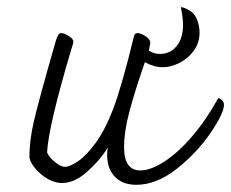

<svg xmlns="http://www.w3.org/2000/svg" viewBox="-20 -507 643 534"><path d="M603 -216Q603 -192 565 -136.5Q527 -81 471 -37Q415 7 359 7Q321 7 299.5 -15.5Q278 -38 278 -76Q278 -89 280 -97Q258 -61 222.5 -29.5Q187 2 153 2Q124 2 96 -21Q68 -44 62 -68Q61 -113 74.5 -171Q88 -229 136 -396Q142 -415 150 -415Q158 -415 171 -407Q184 -399 184 -391Q184 -387 181.5 -380Q179 -373 178 -369Q114 -153 111 -83Q116 -70 132.5 -56.5Q149 -43 161 -43Q174 -43 197 -58.5Q220 -74 246 -109.5Q272 -145 294 -202Q320 -271 352 -404Q354 -415 363 -415Q371 -415 384.5 -406.5Q398 -398 398 -387Q398 -386 394 -366Q408 -357 425 -357Q453 -357 471 -378.5Q489 -400 489 -438Q489 -457 483 -487Q490 -487 501.5 -481Q513 -475 519 -468Q526 -460 530.5 -445.5Q535 -431 535 -416Q535 -388 519 -366Q503 -344 479 -332Q455 -320 433 -320Q408 -320 383 -334L375 -311Q352 -243 338.5 -191Q325 -139 325 -98Q325 -33 370 -33Q399 -33 437 -57.5Q475 -82 514.5 -128Q554 -174 587 -234Q602 -230 603 -216Z"/></svg>

Font: Charmonman
Style: Regular
Weight: 400
Designer: Ekaluck Peanpanawate
Foundry: Cadson Demak Co.,Ltd.
Version: Version 1.000; ttfautohint (v1.6)